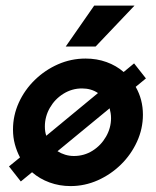

<svg xmlns="http://www.w3.org/2000/svg" viewBox="-20 -632 540 665"><path d="M52.1 -3.5 11.1 -55.6 49.3 -86.8Q38.2 -107.6 31.6 -131.9Q25 -156.2 25 -183.3Q25 -231.9 45.1 -276.4Q65.3 -320.8 100.7 -355.2Q136.1 -389.6 181.2 -409.4Q226.4 -429.2 276.4 -429.2Q315.3 -429.2 349 -417Q382.6 -404.9 408.3 -382.6L444.4 -412.5L485.4 -360.4L450 -331.2Q475 -287.5 475 -234.7Q475 -186.1 454.5 -141.3Q434 -96.5 399 -62.2Q363.9 -27.8 318.8 -7.6Q273.6 12.5 224.3 12.5Q186.1 12.5 151.7 0Q117.4 -12.5 91 -35.4ZM140.3 -161.8 319.4 -309.7Q295.8 -325.7 263.9 -325.7Q229.2 -325.7 199.7 -307.3Q170.1 -288.9 152.8 -258.7Q135.4 -228.5 135.4 -193.8Q135.4 -175.7 140.3 -161.8ZM236.1 -91.7Q271.5 -91.7 300.7 -110.1Q329.9 -128.5 347.2 -158.7Q364.6 -188.9 364.6 -222.9Q364.6 -231.9 363.2 -240.3Q361.8 -248.6 359.7 -256.9L179.2 -108.3Q191 -100.7 205.6 -96.2Q220.1 -91.7 236.1 -91.7ZM207.6 -470.8 306.2 -612.5H445.8L311.1 -470.8Z"/></svg>

Font: Afacad
Style: Italic
Weight: 400
Italic angle: -14°
Designer: Kristian Moeller
Foundry: Dicotype
Version: Version 1.000